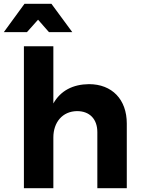

<svg xmlns="http://www.w3.org/2000/svg" viewBox="-46 -984 741 1004"><path d="M153 -881 210 -816H332L223 -964H82L-26 -816H95ZM419 -544C335 -543 271 -510 233 -443V-742H79V0H233V-265C233 -344 280 -402 357 -403C423 -403 463 -361 463 -293V0H617V-338C617 -464 540 -544 419 -544Z"/></svg>

Font: Juman SemiBold
Style: Regular
Weight: 600
Designer: Bandar Raffah (Arabic) Julieta Ulanovsky (Latin)
Foundry: Caramella
Version: Version 5.022;PS 005.022;hotconv 1.0.88;makeotf.lib2.5.64775